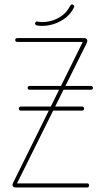

<svg xmlns="http://www.w3.org/2000/svg" viewBox="-20 -827 466 847"><path d="M365 -18Q369 -18 371 -15.5Q373 -13 373 -9Q373 -5 371 -2.5Q369 0 365 0H50Q40 0 36.5 -6Q33 -12 38 -21L345 -642H56Q52 -642 49.5 -644.5Q47 -647 47 -651Q47 -654 49.5 -656.5Q52 -659 56 -659H350Q360 -659 363.5 -653Q367 -647 363 -638L55 -18ZM110 -431Q107 -431 104.5 -433Q102 -435 102 -439Q102 -443 104.5 -445.5Q107 -448 110 -448H381Q385 -448 387.5 -445.5Q390 -443 390 -439Q390 -435 387.5 -433Q385 -431 381 -431ZM71 -339Q68 -339 65.5 -341.5Q63 -344 63 -348Q63 -352 65.5 -354.5Q68 -357 71 -357H342Q346 -357 348.5 -354.5Q351 -352 351 -348Q351 -344 348.5 -341.5Q346 -339 342 -339ZM290 -802Q292 -805 294.5 -806.5Q297 -808 300 -807Q304 -806 306 -803Q308 -800 307 -796Q307 -796 307 -795.5Q307 -795 307 -795Q290 -761 260 -741.5Q230 -722 198 -716Q166 -710 142 -715Q138 -716 136 -719Q134 -722 135 -725Q136 -729 138.5 -731Q141 -733 145 -732Q167 -727 195.5 -732.5Q224 -738 249.5 -755Q275 -772 290 -802Z"/></svg>

Font: Libertine-Super Thin
Style: Regular
Weight: 100
Designer: Bastien Sozeau
Foundry: NBR — Bastien Sozeau
Version: Version 2.003;gftools[0.9.33]